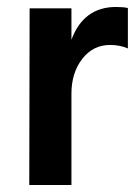

<svg xmlns="http://www.w3.org/2000/svg" viewBox="-20 -531 393 551"><path d="M185 -507V-417Q220 -511 313 -511Q334 -511 347 -508V-392Q324 -402 296 -402Q247 -402 216 -362Q185 -322 185 -262V0H64L65 -507Z"/></svg>

Font: Hind Semibold
Style: Regular
Weight: 600
Designer: Manushi Parikh, Satya Rajpurohit
Foundry: Indian Type Foundry
Version: Version 1.201;PS 1.0;hotconv 1.0.78;makeotf.lib2.5.61930; tt